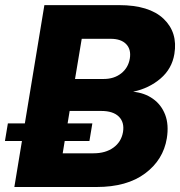

<svg xmlns="http://www.w3.org/2000/svg" viewBox="-53 -748 721 768"><path d="M4.4 0 124.5 -727.5H423.3Q543.9 -727.5 601.3 -672.9Q658.7 -618.2 644.5 -532.2Q634.8 -473.1 589.4 -434.1Q543.9 -395 480.5 -381.3V-380.9Q525.4 -376.5 558.8 -352.8Q592.3 -329.1 607.7 -289.1Q623 -249 614.3 -194.8Q600.1 -108.4 527.3 -54.2Q454.6 0 333.5 0ZM197.8 -134.8H321.3Q369.1 -134.8 400.6 -157.5Q432.1 -180.2 439 -219.7Q445.3 -258.8 422.4 -281.5Q399.4 -304.2 352.1 -304.2H225.6ZM247.1 -432.1H361.8Q403.3 -432.1 431.6 -454.3Q460 -476.6 466.3 -513.7Q472.2 -550.3 451.7 -571.5Q431.2 -592.8 389.6 -592.8H273.9ZM-33.2 -184.1 -21.5 -254.4H316.4L304.7 -184.1Z"/></svg>

Font: Inter Display ExtraBold
Style: Italic
Weight: 800
Italic angle: -9.39999°
Designer: Rasmus Andersson
Foundry: rsms
Version: Version 4.000;git-a52131595